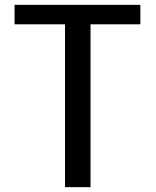

<svg xmlns="http://www.w3.org/2000/svg" viewBox="-20 -770 640 790"><path d="M247.5 0V-670H40V-750H557.5V-670H352.5V0Z"/></svg>

Font: B612
Style: Regular
Weight: 400
Designer: Nicolas Chauveau, Thomas Paillot, Jonathan Favre-Lamarine, Jean-Luc Vinot
Foundry: AIRBUS
Version: Version 1.008